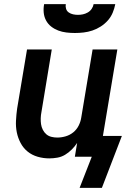

<svg xmlns="http://www.w3.org/2000/svg" viewBox="-20 -760 640 931"><path d="M343 -600Q322 -600 301.5 -602.5Q281 -605 262.5 -612Q244 -619 228.5 -631Q213 -643 203.5 -660.5Q194 -678 192 -698.5Q190 -719 194 -740H299Q297 -728 300.5 -717Q304 -706 313.5 -699.5Q323 -693 334.5 -690.5Q346 -688 358 -688Q370 -688 382 -690.5Q394 -693 405.5 -699.5Q417 -706 424.5 -717Q432 -728 434 -740H539Q535 -719 526.5 -698.5Q518 -678 503 -661Q488 -644 468.5 -631.5Q449 -619 428 -612Q407 -605 385.5 -602.5Q364 -600 343 -600ZM474 151H366L425 0H343L354 -67Q343 -50 328 -35Q313 -20 295.5 -9.5Q278 1 258 4.5Q238 8 219 8Q190 8 162.5 0Q135 -8 114 -25Q93 -42 80 -66.5Q67 -91 61.5 -118Q56 -145 57.5 -174.5Q59 -204 63 -233L111 -520H231L181 -217Q178 -202 177.5 -187Q177 -172 179 -158Q181 -144 187.5 -131Q194 -118 204.5 -109Q215 -100 229 -96.5Q243 -93 258 -93Q278 -93 298.5 -99Q319 -105 335.5 -118.5Q352 -132 361.5 -151Q371 -170 374 -190L429 -520H549L479 -101H571Z"/></svg>

Font: Zed Sans Extended
Style: Bold Italic
Weight: 700
Width: 7
Italic angle: -9°
Designer: Belleve Invis
Foundry: Belleve Invis
Version: Version 1.0.0; ttfautohint (v1.8.4)